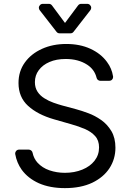

<svg xmlns="http://www.w3.org/2000/svg" viewBox="-20 -966 678 999"><path d="M182.5 -12.4Q125.7 -38 93 -82.7Q67.1 -119.3 59.3 -163.7Q58.9 -164.8 58.9 -167.3Q58.9 -175.4 64.8 -181.5Q70.7 -187.5 79.2 -187.5H129.6Q136.7 -187.5 142.4 -182.9Q148.1 -178.3 149.5 -171.2Q155.9 -141 175.1 -119.7Q199.9 -92.7 236.9 -79.9Q275.2 -66.8 317.8 -66.8Q367.5 -66.8 408.4 -83.5Q448.9 -100.1 471.9 -129.6Q495.4 -159.4 495.4 -198.9Q495.4 -235.4 475.1 -257.8Q454.5 -280.9 421.9 -294.7Q389.9 -308.6 350.5 -319.6L261 -345.2Q175.8 -369.7 126.1 -415.1Q76.3 -460.6 76.3 -534.1Q76.3 -595.2 109.4 -641Q142 -686.4 198.9 -712Q254.6 -737.2 324.9 -737.2Q395.6 -737.2 449.9 -712.4Q505 -687.1 536.6 -643.8Q561.8 -610.1 568.2 -568.9Q568.5 -567.8 568.5 -565.3Q568.5 -557.2 562.7 -551.3Q556.8 -545.5 548.3 -545.5H502.5Q495.4 -545.5 489.7 -549.9Q484 -554.3 482.6 -561.1Q471.9 -604.4 433.6 -629.3Q387.8 -659.1 322.1 -659.1Q273.1 -659.1 237.6 -643.5Q201.7 -628.2 181.5 -600.5Q161.6 -573.9 161.6 -538.4Q161.6 -509.6 175.4 -488.6Q188.9 -468 211.6 -454.2Q233.7 -440.3 257.8 -431.8Q285.2 -422.2 302.2 -417.6L376.1 -397.7Q405.2 -389.9 439.3 -377.1Q473.4 -364.7 506.4 -341.6Q538 -319.6 559.7 -283.7Q580.6 -248.2 580.6 -197.4Q580.6 -138.8 549.7 -90.9Q518.8 -43.7 460.2 -15.3Q400.9 12.8 317.8 12.8Q240.1 12.8 182.5 -12.4ZM234 -946H203.1Q194.2 -946 188.2 -939.8Q182.2 -933.6 182.2 -925.4Q182.2 -918.3 186.8 -912.6L273.8 -800.8Q279.8 -792.6 290.1 -792.6H346.6Q356.9 -792.6 362.9 -800.8L449.9 -912.6Q454.5 -918.3 454.5 -925.4Q454.5 -933.6 448.5 -939.8Q442.5 -946 433.6 -946H402.7Q392.4 -946 386 -937.5L318.2 -846.6L250.7 -937.5Q244.3 -946 234 -946Z"/></svg>

Font: DeltaSans
Style: Regular
Weight: 400
Designer: Rasmus Andersson
Foundry: rsms
Version: Version 3.012